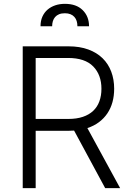

<svg xmlns="http://www.w3.org/2000/svg" viewBox="-20 -965 671 985"><path d="M96.6 0V-727.3H331.3Q389.2 -727.3 433.1 -711.1Q476.9 -695 506.4 -666Q535.9 -637.1 550.8 -597.1Q565.7 -557.2 565.7 -509.6Q565.7 -473 557 -441.2Q548.3 -409.4 530.9 -383.5Q513.5 -357.6 487.9 -338.4Q462.4 -319.2 428.3 -307.9L596.2 0H519.5L360.1 -295.1Q346.9 -294 332.4 -294H163V0ZM163 -667.6V-354.8H330.6Q373.2 -354.8 405.2 -365.6Q437.1 -376.4 458.3 -396.5Q479.4 -416.5 489.9 -445.3Q500.4 -474.1 500.4 -509.6Q500.4 -581 458.1 -624.3Q415.8 -667.6 329.5 -667.6ZM187.9 -830.3Q187.9 -858 197.4 -879.4Q207 -900.9 223.9 -915.5Q240.8 -930 263.5 -937.7Q286.2 -945.3 312.9 -945.3Q371.4 -945.3 403.8 -913.4Q436.8 -881 436.8 -830.3H377.1Q377.1 -844.8 373.4 -856.9Q369.7 -869 361.7 -878Q353.7 -887.1 341.6 -892Q329.5 -897 312.9 -897Q295.5 -897 283 -891.9Q270.6 -886.7 262.8 -877.7Q255 -868.6 251.2 -856.4Q247.5 -844.1 247.5 -830.3Z"/></svg>

Font: Inter P Light
Style: Regular
Weight: 300
Designer: Rasmus Andersson
Foundry: rsms
Version: Version 3.018;git-588b23468